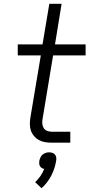

<svg xmlns="http://www.w3.org/2000/svg" viewBox="-20 -755 490 1016"><path d="M253 0Q235 0 217.5 -3Q200 -6 185.5 -14Q171 -22 160 -35Q149 -48 143.5 -64Q138 -80 138 -98Q138 -116 141 -134L196 -462H74V-520H205L241 -735H306L271 -520H433V-462H261L205 -124Q203 -112 204 -99.5Q205 -87 211.5 -77Q218 -67 229.5 -62.5Q241 -58 253 -58H352V0ZM200 241 166 209Q182 194 194 176.5Q206 159 214 139Q207 138 201 134Q195 130 191.5 124Q188 118 187.5 110.5Q187 103 188 96Q190 87 194 78Q198 69 205.5 63Q213 57 222 54Q231 51 240 51Q249 51 257.5 54Q266 57 271 63Q276 69 277.5 78Q279 87 277 96Q271 136 251.5 174Q232 212 200 241Z"/></svg>

Font: Iosevka Etoile Light Oblique
Style: Regular
Weight: 300
Italic angle: -9°
Designer: Belleve Invis
Foundry: Belleve Invis
Version: Version 15.5.2; ttfautohint (v1.8.4)